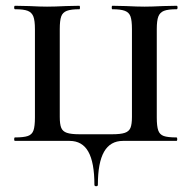

<svg xmlns="http://www.w3.org/2000/svg" viewBox="-20 -488 664 665"><path d="M221 0H32Q29 0 29 -6Q29 -12 32 -12Q62 -12 76.5 -17Q91 -22 96 -36.5Q101 -51 101 -81V-387Q101 -417 95.5 -431Q90 -445 76 -450.5Q62 -456 32 -456Q29 -456 29 -462Q29 -468 32 -468L81 -467Q119 -465 143 -465Q169 -465 209 -467L255 -468Q257 -468 257 -462Q257 -456 255 -456Q226 -456 211.5 -450.5Q197 -445 192 -431Q187 -417 187 -387V-83Q187 -58 192 -45.5Q197 -33 211.5 -28Q226 -23 255 -23H369Q398 -23 412.5 -28Q427 -33 432 -45.5Q437 -58 437 -83V-387Q437 -417 432 -431Q427 -445 412.5 -450.5Q398 -456 369 -456Q367 -456 367 -462Q367 -468 369 -468L416 -467Q456 -465 481 -465Q505 -465 545 -467L592 -468Q595 -468 595 -462Q595 -456 592 -456Q562 -456 548 -450.5Q534 -445 528.5 -431Q523 -417 523 -387V-81Q523 -51 528 -36.5Q533 -22 547 -17Q561 -12 591 -12Q594 -12 594 -6Q594 0 591 0H406Q362 0 340.5 37.5Q319 75 319 152Q319 157 313 157Q307 157 307 152Q307 75 286 37.5Q265 0 221 0Z"/></svg>

Font: Cormorant SC SemiBold
Style: Regular
Weight: 600
Designer: Christian Thalmann (Catharsis Fonts)
Version: Version 3.000